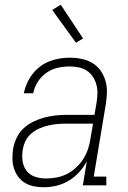

<svg xmlns="http://www.w3.org/2000/svg" viewBox="-20 -781 540 809"><path d="M165 8Q143 8 123 4Q103 0 86 -10Q69 -20 57 -36Q45 -52 39 -71Q33 -90 32.5 -111Q32 -132 35 -153Q39 -176 49.5 -199Q60 -222 78.5 -239.5Q97 -257 119.5 -268Q142 -279 166 -285.5Q190 -292 213.5 -294.5Q237 -297 260 -297H378L387 -349Q390 -368 390.5 -387.5Q391 -407 386 -425Q381 -443 371 -458Q361 -473 346 -483Q331 -493 312 -497Q293 -501 274 -501Q249 -501 223.5 -495.5Q198 -490 176 -474.5Q154 -459 139.5 -436.5Q125 -414 120 -388H80Q85 -410 94 -430.5Q103 -451 117 -469Q131 -487 149.5 -501Q168 -515 189 -523Q210 -531 231.5 -534.5Q253 -538 274 -538Q299 -538 323.5 -533Q348 -528 368.5 -516Q389 -504 403 -484.5Q417 -465 424 -442Q431 -419 430.5 -393.5Q430 -368 426 -343L375 -37H428V0H329L346 -102Q333 -77 313.5 -55.5Q294 -34 269.5 -19.5Q245 -5 218 1.5Q191 8 165 8ZM173 -29Q195 -29 217.5 -33Q240 -37 261 -47.5Q282 -58 300 -74.5Q318 -91 330.5 -110.5Q343 -130 350.5 -152Q358 -174 361 -196L372 -260H260Q241 -260 222.5 -258.5Q204 -257 184.5 -252.5Q165 -248 146.5 -240Q128 -232 112.5 -219Q97 -206 88 -188Q79 -170 76 -151Q72 -127 75 -103.5Q78 -80 91.5 -62Q105 -44 127 -36.5Q149 -29 173 -29ZM300 -601 200 -739 236 -761 330 -619Z"/></svg>

Font: Iosevka Slab XLtObl
Style: Regular
Weight: 200
Italic angle: -9°
Monospace: yes
Designer: Belleve Invis
Foundry: Belleve Invis
Version: Version 11.1.1; ttfautohint (v1.8.3)